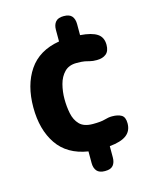

<svg xmlns="http://www.w3.org/2000/svg" viewBox="-109 -679 670 857"><g transform="rotate(-15 225.5 -250.0)"><path d="M269 108Q243 108 231.5 94.5Q220 81 220 58V4Q125 -11 79 -78.5Q33 -146 33 -249Q33 -352 79 -420Q125 -488 220 -504V-558Q220 -581 231.5 -594.5Q243 -608 269 -608Q296 -608 307 -594.5Q318 -581 318 -558V-507Q371 -503 396 -486.5Q421 -470 421 -435Q421 -406 405 -393Q389 -380 362 -380Q343 -380 332 -383Q321 -386 308.5 -388.5Q296 -391 270 -391Q235 -391 214.5 -370Q194 -349 185.5 -316.5Q177 -284 177 -249Q177 -215 183.5 -182.5Q190 -150 210 -129.5Q230 -109 271 -109Q309 -109 327 -114.5Q345 -120 362 -120Q389 -120 405 -110.5Q421 -101 421 -72Q421 -37 396 -18Q371 1 318 6V58Q318 81 307 94.5Q296 108 269 108Z"/></g></svg>

Font: Madimi One
Style: Regular
Weight: 400
Designer: Taurai Valerie Mtake, Mirko Velimirovic
Foundry: TaVaTake
Version: Version 1.000; ttfautohint (v1.8.4.7-5d5b)